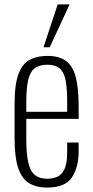

<svg xmlns="http://www.w3.org/2000/svg" viewBox="-20 -840 419 869"><path d="M193 9Q147 9 114 -9.5Q81 -28 63.5 -76.5Q46 -125 46 -214V-368Q46 -459 64 -506Q82 -553 115.5 -570Q149 -587 194 -587Q248 -587 279 -564Q310 -541 323 -490.5Q336 -440 336 -357V-302H99V-210Q99 -141 108.5 -102Q118 -63 139 -47Q160 -31 193 -31Q214 -31 235 -38Q256 -45 270 -71Q284 -97 284 -152V-195H336V-157Q336 -83 305.5 -37Q275 9 193 9ZM99 -334H284V-379Q284 -431 278.5 -468.5Q273 -506 254 -526.5Q235 -547 194 -547Q162 -547 140.5 -533.5Q119 -520 109 -483.5Q99 -447 99 -378ZM177 -626 241 -820H295L205 -626Z"/></svg>

Font: Oswald ExtraLight
Style: Regular
Weight: 250
Designer: Vernon Adams
Foundry: Vernon Adams
Version: Version 4.103;gftools[0.9.33.dev8+g029e19f]